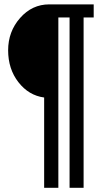

<svg xmlns="http://www.w3.org/2000/svg" viewBox="-20 -701 477 892"><path d="M368.4 171.6H303.2V-619.9H251.1V171.6H185.1V-248Q113.4 -257.6 65.6 -319.1Q17.8 -380.5 17.8 -467.4Q17.8 -554.3 73.4 -617.5Q129 -680.7 208.9 -680.7H415.3V-619.9H368.4Z"/></svg>

Font: Puralecka Narrow
Style: Regular
Weight: 400
Designer: Hector Gatti, Marcela Romero, Pablo Cosgaya and Nicolas Silva
Version: Version 1.004;PS 001.004;hotconv 1.0.70;makeotf.lib2.5.58329